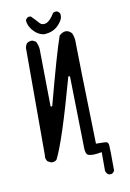

<svg xmlns="http://www.w3.org/2000/svg" viewBox="-98 -843 696 1025"><g transform="rotate(-10 250.0 -330.0)"><path d="M421.9 122.6Q433.1 117.7 438 106.4Q438 -9.3 436 -30.3Q434.6 -44.4 426.8 -48.3Q419.9 -51.3 372.1 -51.3H367.7Q355 -535.2 355 -593.8V-605Q355 -631.3 344.7 -653.8Q329.6 -670.4 312.7 -670.4Q295.9 -670.4 277.3 -653.8Q246.1 -566.4 172.4 -288.1L163.6 -289.1L159.7 -582V-582.5Q159.7 -585.9 159.7 -589.4Q159.7 -592.8 159.7 -597.2Q159.7 -601.6 158.7 -607.9Q157.7 -614.3 156.2 -620.1Q152.8 -632.3 147 -643.1L129.9 -651.9Q127.4 -652.3 125 -652.3Q109.4 -652.3 98.6 -643.6Q90.3 -632.8 88.4 -618.7V-39.6Q87.4 -34.2 87.4 -29.3Q87.4 -15.1 96.7 -3.4L114.3 5.4Q116.7 5.9 119.1 5.9Q134.8 5.9 145 -2.9Q191.4 -91.8 284.7 -430.7L293.5 -429.7L301.3 -50.8Q301.3 -46.4 301.3 -43Q301.3 -4.4 318.4 0.5Q327.6 3.9 344 3.9Q360.4 3.9 390.1 -1.5V99.1L392.1 106Q397 117.2 408.2 122.6ZM129.9 -780.8Q118.7 -775.9 113.8 -764.6Q116.2 -730 144 -702.1Q168 -677.7 199.2 -674.3Q246.1 -678.2 271.7 -703.4Q297.4 -728.5 301.3 -750.5V-766.6Q296.4 -777.8 285.2 -782.7Q282.2 -783.2 280.5 -783.2Q278.8 -783.2 276.9 -783.2Q274.9 -783.2 272.5 -782.2Q267.1 -781.2 263.2 -778.3Q240.2 -739.7 218.8 -731.4Q211.4 -728.5 204.6 -728.5Q190.9 -728.5 181.2 -739.7Q168.9 -754.4 142.6 -780.8Z"/></g></svg>

Font: Bakudai
Style: Light
Weight: 300
Version: Version 1.48